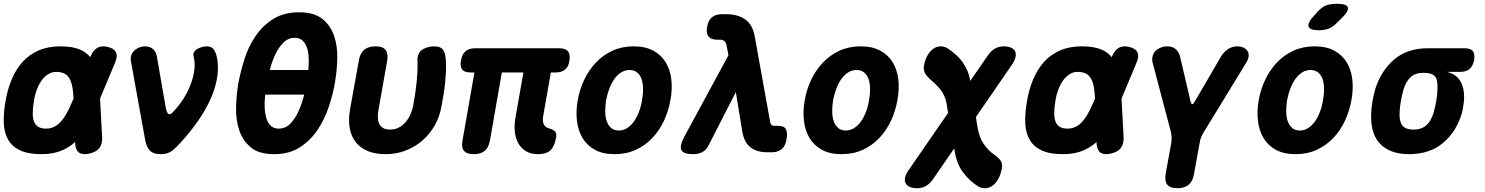

<svg xmlns="http://www.w3.org/2000/svg" viewBox="-31 -805 7851 1015"><path d="M509 -77Q510 -42 493.5 -21.5Q477 -1 441 7Q405 15 386.5 1.5Q368 -12 366 -47V-54Q336 -27 297 -10Q251 10 188 10Q118 10 75.5 -10Q33 -30 12 -66.5Q-9 -103 -11 -154.5Q-13 -206 -2 -270Q9 -334 31.5 -387Q54 -440 89 -478.5Q124 -517 173.5 -538.5Q223 -560 289 -560Q352 -560 392 -543Q425 -529 446 -503Q460 -538 483 -552Q506 -565 539 -557Q572 -549 582 -528.5Q592 -508 577 -473L498 -284ZM358 -284Q356 -318 352 -343Q347 -371 336.5 -389.5Q326 -408 308.5 -416.5Q291 -425 265 -425Q245 -425 226.5 -414.5Q208 -404 192.5 -384.5Q177 -365 165.5 -336Q154 -307 148 -270Q142 -234 142 -206.5Q142 -179 149.5 -161Q157 -143 172.5 -134Q188 -125 212 -125Q238 -125 259 -136.5Q280 -148 297.5 -170Q315 -192 331 -224Q344 -251 358 -284Z M737 -62 661 -482Q658 -501 664 -515.5Q670 -530 681.5 -540Q693 -550 707.5 -555Q722 -560 735 -560Q762 -560 777.5 -546Q793 -532 798 -508L844 -243Q849 -212 858 -204Q867 -196 881 -210Q913 -243 937.5 -281Q962 -319 977 -359Q992 -399 996.5 -437Q1001 -475 992 -508Q989 -520 994.5 -529.5Q1000 -539 1010.5 -545.5Q1021 -552 1035.5 -556Q1050 -560 1063 -560Q1089 -560 1101.5 -540Q1114 -520 1119 -482Q1125 -430 1113.5 -376.5Q1102 -323 1076.5 -269.5Q1051 -216 1013.5 -162.5Q976 -109 929 -57Q902 -26 879 -8Q856 10 818 10Q780 10 762 -8.5Q744 -27 737 -62Z M1418 10Q1337 10 1294 -26.5Q1251 -63 1233 -118.5Q1215 -174 1217 -240Q1219 -306 1229 -365Q1240 -424 1260.5 -490Q1281 -556 1318 -611.5Q1355 -667 1411.5 -703.5Q1468 -740 1550 -740Q1631 -740 1674.5 -704Q1718 -668 1736 -613Q1754 -558 1752 -493Q1750 -428 1740 -371Q1730 -310 1708 -243Q1686 -176 1648.5 -119.5Q1611 -63 1554.5 -26.5Q1498 10 1418 10ZM1442 -125Q1478 -125 1503.5 -151Q1529 -177 1546 -214.5Q1563 -252 1574 -293Q1575 -299 1577 -305H1371Q1369 -286 1368 -267Q1367 -240 1370 -214.5Q1373 -189 1381 -169Q1389 -149 1404 -137Q1419 -125 1442 -125ZM1599 -435Q1600 -449 1601 -464Q1602 -491 1599.5 -516Q1597 -541 1588.5 -561Q1580 -581 1565.5 -593Q1551 -605 1527 -605Q1492 -605 1466.5 -579Q1441 -553 1423.5 -515.5Q1406 -478 1396 -437Q1395 -436 1395 -435Z M1866 -485Q1872 -523 1894 -541.5Q1916 -560 1954 -560Q1992 -560 2007 -541.5Q2022 -523 2016 -485L1970 -225Q1966 -204 1966.5 -185Q1967 -166 1973.5 -151.5Q1980 -137 1994 -128.5Q2008 -120 2031 -120Q2058 -120 2079 -131.5Q2100 -143 2115 -161.5Q2130 -180 2139.5 -202Q2149 -224 2153 -245Q2159 -278 2163.5 -307.5Q2168 -337 2171 -365.5Q2174 -394 2175.5 -423Q2177 -452 2176 -485Q2176 -490 2175.5 -493.5Q2175 -497 2177 -502Q2182 -534 2209 -547Q2236 -560 2264 -560Q2284 -560 2295.5 -554.5Q2307 -549 2313 -539.5Q2319 -530 2322 -516Q2325 -502 2326 -485Q2328 -453 2326.5 -423.5Q2325 -394 2322 -365Q2319 -336 2314 -306.5Q2309 -277 2303 -244Q2294 -190 2268 -143.5Q2242 -97 2203 -63Q2164 -29 2114.5 -9.5Q2065 10 2008 10Q1954 10 1914.5 -6Q1875 -22 1850.5 -52.5Q1826 -83 1818 -126.5Q1810 -170 1819 -224Z M2813 10Q2775 10 2749 -6Q2723 -22 2708.5 -48.5Q2694 -75 2690.5 -110Q2687 -145 2694 -183L2736 -422H2622L2559 -62Q2552 -25 2531.5 -7.5Q2511 10 2474 10Q2437 10 2422 -7.5Q2407 -25 2414 -62L2477 -422H2456Q2424 -422 2412 -438Q2400 -454 2406 -486Q2411 -518 2430 -534Q2449 -550 2481 -550H2923Q2958 -550 2971.5 -533.5Q2985 -517 2979 -482Q2974 -452 2956 -437Q2938 -422 2908 -422H2881L2840 -188Q2836 -164 2844 -147.5Q2852 -131 2872 -126Q2897 -119 2904.5 -108.5Q2912 -98 2909 -78Q2900 -30 2878.5 -10Q2857 10 2813 10Z M3218 10Q3156 10 3114 -13Q3072 -36 3048.5 -75.5Q3025 -115 3019 -166.5Q3013 -218 3023 -275Q3033 -332 3057.5 -383.5Q3082 -435 3119.5 -474.5Q3157 -514 3207 -537Q3257 -560 3319 -560Q3381 -560 3423 -537Q3465 -514 3488.5 -475Q3512 -436 3518 -384.5Q3524 -333 3513 -275Q3503 -218 3479 -166.5Q3455 -115 3417.5 -75.5Q3380 -36 3330 -13Q3280 10 3218 10ZM3240 -115Q3264 -115 3284.5 -128Q3305 -141 3320.5 -163Q3336 -185 3347 -214Q3358 -243 3363 -275Q3369 -308 3368.5 -337Q3368 -366 3360.5 -387.5Q3353 -409 3337 -422Q3321 -435 3297 -435Q3273 -435 3252.5 -422Q3232 -409 3216.5 -387Q3201 -365 3190 -336Q3179 -307 3173 -275Q3168 -243 3168.5 -214Q3169 -185 3177 -163Q3185 -141 3200.5 -128Q3216 -115 3240 -115Z M3715 -37Q3701 -10 3680.5 0Q3660 10 3632 10Q3581 10 3571 -12.5Q3561 -35 3587 -83L3820 -513L3809 -569Q3807 -581 3798 -588Q3789 -595 3778 -595H3762Q3728 -595 3714.5 -612Q3701 -629 3707 -663Q3713 -697 3732.5 -713.5Q3752 -730 3786 -730H3806Q3870 -730 3909 -702Q3948 -674 3959 -612L4039 -168Q4041 -153 4046 -146.5Q4051 -140 4059 -140H4080Q4115 -140 4124 -121.5Q4133 -103 4127 -68Q4120 -31 4100 -15.5Q4080 0 4050 0H4027Q3970 0 3936.5 -26Q3903 -52 3893 -110L3859 -318Z M4418 10Q4356 10 4314 -13Q4272 -36 4248.5 -75.5Q4225 -115 4219 -166.5Q4213 -218 4223 -275Q4233 -332 4257.5 -383.5Q4282 -435 4319.5 -474.5Q4357 -514 4407 -537Q4457 -560 4519 -560Q4581 -560 4623 -537Q4665 -514 4688.5 -475Q4712 -436 4718 -384.5Q4724 -333 4713 -275Q4703 -218 4679 -166.5Q4655 -115 4617.5 -75.5Q4580 -36 4530 -13Q4480 10 4418 10ZM4440 -115Q4464 -115 4484.5 -128Q4505 -141 4520.5 -163Q4536 -185 4547 -214Q4558 -243 4563 -275Q4569 -308 4568.5 -337Q4568 -366 4560.5 -387.5Q4553 -409 4537 -422Q4521 -435 4497 -435Q4473 -435 4452.5 -422Q4432 -409 4416.5 -387Q4401 -365 4390 -336Q4379 -307 4373 -275Q4368 -243 4368.5 -214Q4369 -185 4377 -163Q4385 -141 4400.5 -128Q4416 -115 4440 -115Z M5318 -462 5128 -186 5136 -136Q5145 -78 5170 -43Q5195 -8 5220 9Q5251 31 5260 46.5Q5269 62 5265 86Q5259 119 5245.5 142.5Q5232 166 5214 178Q5196 190 5175 190Q5154 190 5133 176Q5091 148 5058.5 104Q5026 60 5015 -11L5013 -20L4903 140Q4886 165 4865 177.5Q4844 190 4816 190Q4796 190 4780.5 184Q4765 178 4757.5 165.5Q4750 153 4753.5 134.5Q4757 116 4774 92L4981 -208L4973 -258Q4969 -281 4960.5 -299Q4952 -317 4940.5 -331.5Q4929 -346 4917.5 -357.5Q4906 -369 4896 -377Q4868 -401 4859 -418.5Q4850 -436 4853 -456Q4859 -489 4872.5 -512.5Q4886 -536 4904 -548Q4922 -560 4943 -560Q4964 -560 4985 -545Q5005 -531 5023.5 -514.5Q5042 -498 5056.5 -478Q5071 -458 5082 -433.5Q5093 -409 5098 -378V-377L5190 -510Q5207 -535 5227.5 -547.5Q5248 -560 5276 -560Q5296 -560 5311.5 -554Q5327 -548 5334 -536Q5341 -524 5338 -505.5Q5335 -487 5318 -462Z M5909 -77Q5910 -42 5893.5 -21.5Q5877 -1 5841 7Q5805 15 5786.5 1.5Q5768 -12 5766 -47V-54Q5736 -27 5697 -10Q5651 10 5588 10Q5518 10 5475.5 -10Q5433 -30 5412 -66.5Q5391 -103 5389 -154.5Q5387 -206 5398 -270Q5409 -334 5431.5 -387Q5454 -440 5489 -478.5Q5524 -517 5573.5 -538.5Q5623 -560 5689 -560Q5752 -560 5792 -543Q5825 -529 5846 -503Q5860 -538 5883 -552Q5906 -565 5939 -557Q5972 -549 5982 -528.5Q5992 -508 5977 -473L5898 -284ZM5758 -284Q5756 -318 5752 -343Q5747 -371 5736.5 -389.5Q5726 -408 5708.5 -416.5Q5691 -425 5665 -425Q5645 -425 5626.5 -414.5Q5608 -404 5592.5 -384.5Q5577 -365 5565.5 -336Q5554 -307 5548 -270Q5542 -234 5542 -206.5Q5542 -179 5549.5 -161Q5557 -143 5572.5 -134Q5588 -125 5612 -125Q5638 -125 5659 -136.5Q5680 -148 5697.5 -170Q5715 -192 5731 -224Q5744 -251 5758 -284Z M6193 190Q6155 190 6140 171.5Q6125 153 6131 115L6161 -50Q6163 -65 6162.5 -79Q6162 -93 6159 -107L6062 -475Q6058 -493 6062.5 -509Q6067 -525 6078 -536Q6089 -547 6105.5 -553.5Q6122 -560 6140 -560Q6166 -560 6183.5 -546Q6201 -532 6208 -503L6263 -268Q6267 -254 6272 -254Q6277 -254 6285 -268L6422 -503Q6439 -532 6461.5 -546Q6484 -560 6510 -560Q6528 -560 6542 -553.5Q6556 -547 6563.5 -536Q6571 -525 6570 -509Q6569 -493 6558 -475L6333 -107Q6324 -93 6318.5 -79Q6313 -65 6311 -50L6281 115Q6275 153 6253 171.5Q6231 190 6193 190Z M6818 10Q6756 10 6714 -13Q6672 -36 6648.5 -75.5Q6625 -115 6619 -166.5Q6613 -218 6623 -275Q6633 -332 6657.5 -383.5Q6682 -435 6719.5 -474.5Q6757 -514 6807 -537Q6857 -560 6919 -560Q6981 -560 7023 -537Q7065 -514 7088.5 -475Q7112 -436 7118 -384.5Q7124 -333 7113 -275Q7103 -218 7079 -166.5Q7055 -115 7017.5 -75.5Q6980 -36 6930 -13Q6880 10 6818 10ZM6840 -115Q6864 -115 6884.5 -128Q6905 -141 6920.5 -163Q6936 -185 6947 -214Q6958 -243 6963 -275Q6969 -308 6968.5 -337Q6968 -366 6960.5 -387.5Q6953 -409 6937 -422Q6921 -435 6897 -435Q6873 -435 6852.5 -422Q6832 -409 6816.5 -387Q6801 -365 6790 -336Q6779 -307 6773 -275Q6768 -243 6768.5 -214Q6769 -185 6777 -163Q6785 -141 6800.5 -128Q6816 -115 6840 -115ZM7035 -683Q7015 -662 6992.5 -653.5Q6970 -645 6944 -645Q6893 -645 6886.5 -664.5Q6880 -684 6918 -725L6936 -745Q6961 -771 6984 -778Q7007 -785 7038 -785Q7089 -785 7094.5 -765.5Q7100 -746 7061 -708Z M7688 -425H7618Q7670 -413 7691.5 -371.5Q7713 -330 7708 -270L7704 -240Q7702 -225 7698 -210Q7670 -111 7599 -50.5Q7528 10 7418 10Q7363 10 7323.5 -6Q7284 -22 7259.5 -50.5Q7235 -79 7225 -120Q7215 -161 7218 -210Q7219 -240 7224.5 -270Q7230 -300 7238 -330Q7268 -429 7338 -489.5Q7408 -550 7518 -550H7711Q7743 -550 7755 -535Q7767 -520 7762 -488Q7756 -456 7738 -440.5Q7720 -425 7688 -425ZM7442 -120Q7464 -120 7480.5 -126Q7497 -132 7510 -143.5Q7523 -155 7532 -171.5Q7541 -188 7548 -210Q7556 -240 7561.5 -270Q7567 -300 7568 -330Q7571 -384 7554.5 -402Q7538 -420 7494 -420Q7451 -420 7426 -397Q7401 -374 7388 -330Q7380 -300 7374.5 -270Q7369 -240 7368 -210Q7365 -166 7381.5 -143Q7398 -120 7442 -120Z"/></svg>

Font: Maple Mono NL ExtraBold
Style: Italic
Weight: 800
Italic angle: -10°
Monospace: yes
Designer: subframe7536
Version: Version 7.000